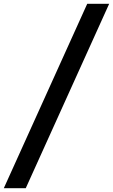

<svg xmlns="http://www.w3.org/2000/svg" viewBox="-46 -843 592 1006"><path d="M-26 143 411 -823H526L89 143Z"/></svg>

Font: Iosevka Curly Slab
Style: Bold Italic
Weight: 700
Italic angle: -9°
Monospace: yes
Designer: Belleve Invis
Foundry: Belleve Invis
Version: Version 22.1.2; ttfautohint (v1.8.4)